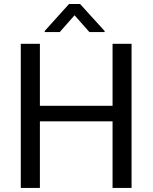

<svg xmlns="http://www.w3.org/2000/svg" viewBox="-20 -927 753 947"><path d="M176.8 -710.9V-405.3H535.2V-710.9H628.9V0H535.2V-328.6H176.8V0H82.5V-710.9ZM375 -907.2 496.1 -773.9V-769H420.9L347.7 -851.6L274.9 -769H200.7V-774.4L320.3 -907.2Z"/></svg>

Font: Vazirmatn UI
Style: Regular
Weight: 400
Designer: Saber Rastikerdar
Foundry: Saber Rastikerdar
Version: Version 33.003